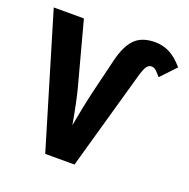

<svg xmlns="http://www.w3.org/2000/svg" viewBox="-120 -784 887 900"><g transform="rotate(20 323.0 -334.0)"><path d="M344.7 0H198.7L1.5 -658.7H151.9L236.3 -343.8Q252.4 -282.7 272.5 -169.9Q292 -278.8 307.6 -343.8L350.6 -521Q369.1 -598.1 404.3 -633.3Q439.5 -668.5 504.4 -668.5Q543.9 -668.5 577.4 -651.4Q610.8 -634.3 645.5 -594.2L575.2 -519.5Q562.5 -535.2 551.5 -545.4Q540.5 -555.7 526.9 -555.7Q512.7 -555.7 503.2 -541.7Q493.7 -527.8 482.9 -489.7Z"/></g></svg>

Font: Cousine
Style: Bold
Weight: 700
Monospace: yes
Designer: Steve Matteson
Foundry: Ascender Corporation
Version: Version 1.20